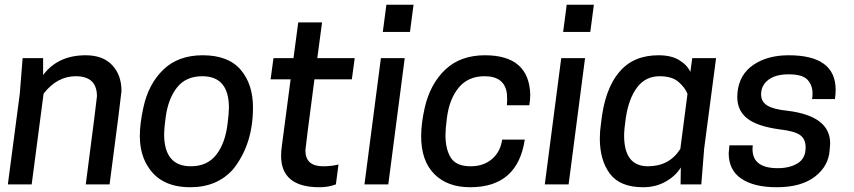

<svg xmlns="http://www.w3.org/2000/svg" viewBox="-20 -774 3583 806"><path d="M440 0H340Q387 -360 387 -370Q387 -454 298 -454Q220 -454 163 -381L113 0H13L63 -380L75 -530H161V-459Q223 -542 340 -542Q412 -542 451 -500.5Q490 -459 490 -392Q488 -365 440 0Z M781 -76Q850 -76 887.5 -124Q925 -172 935 -252Q941 -298 941 -322Q941 -454 829 -454Q760 -454 722.5 -406Q685 -358 675 -278Q669 -234 669 -211Q669 -76 781 -76ZM779 12Q661 12 607 -66Q567 -121 567 -204Q567 -255 582 -323Q603 -421 665.5 -481.5Q728 -542 831 -542Q938 -542 990 -481.5Q1042 -421 1042 -323Q1042 -168 959 -64Q892 12 779 12Z M1321 12Q1160 12 1160 -120Q1160 -139 1163 -160L1200 -441H1116L1128 -530H1212L1232 -680H1332L1312 -530H1469L1457 -441H1300Q1262 -152 1262 -143Q1262 -76 1336 -76Q1371 -76 1399 -83H1401L1390 0Q1359 12 1321 12Z M1610 0H1510L1579 -530H1679ZM1701 -640H1587L1602 -754H1716Z M1954 12Q1858 12 1803 -43.5Q1748 -99 1748 -202Q1748 -256 1763 -322Q1786 -422 1849.5 -482Q1913 -542 2016 -542Q2201 -542 2206 -377Q2206 -355 2202 -332H2108L2109 -357L2108 -380Q2099 -454 2014 -454Q1945 -454 1905.5 -406Q1866 -358 1856 -278Q1850 -232 1850 -207Q1850 -148 1872.5 -112Q1895 -76 1956 -76Q2010 -76 2045.5 -106.5Q2081 -137 2088 -188H2183Q2153 12 1954 12Z M2367 0H2267L2336 -530H2436ZM2458 -640H2344L2359 -754H2473Z M2986 -530H2886ZM2680 12Q2583 12 2540.5 -44.5Q2498 -101 2498 -193Q2498 -223 2503 -256Q2518 -401 2581 -473Q2639 -542 2745 -542Q2798 -542 2831.5 -521.5Q2865 -501 2878 -472L2886 -530H2986L2936 -150L2924 0H2837L2838 -71Q2817 -36 2775 -12Q2733 12 2680 12ZM2700 -76Q2790 -76 2836 -149L2866 -380Q2856 -406 2828.5 -430Q2801 -454 2749 -454Q2690 -454 2654.5 -407Q2619 -360 2607 -278Q2600 -230 2600 -205Q2600 -76 2700 -76Z M3241 12Q3145 12 3092 -24Q3039 -60 3039 -131L3042 -164H3140L3139 -148Q3139 -68 3245 -68Q3295 -68 3328.5 -88.5Q3362 -109 3362 -155Q3362 -191 3338 -207.5Q3314 -224 3252 -231Q3158 -244 3116.5 -277Q3075 -310 3075 -367L3076 -387Q3084 -462 3143 -502Q3202 -542 3291 -542Q3488 -542 3488 -397Q3488 -379 3485 -358H3389Q3391 -370 3391 -381Q3391 -417 3369.5 -439.5Q3348 -462 3291 -462Q3235 -462 3205 -438.5Q3175 -415 3175 -378Q3175 -347 3201 -331Q3227 -315 3286 -309Q3465 -287 3465 -172L3463 -146Q3459 -77 3401 -32.5Q3343 12 3241 12Z"/></svg>

Font: Tanohe Sans Medium
Style: Italic
Weight: 500
Designer: Village Type and Design LLC & Cristiano Sobral
Foundry: Cooper Hewitt Smithsonian Design Museum
Version: Version 1.00;September 29, 2021;FontCreator 13.0.0.2655 64-b